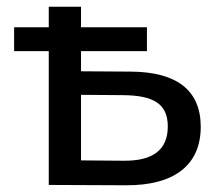

<svg xmlns="http://www.w3.org/2000/svg" viewBox="-20 -550 646 571"><path d="M370 -337 221 -338V-398H417V-469H221V-530H125V-469H22V-398H125V0L354 1C497 2 577 -58 577 -173C577 -282 505 -336 370 -337ZM347 -72 221 -73V-268L347 -267C434 -266 479 -243 479 -174C479 -103 433 -71 347 -72Z"/></svg>

Font: AWKNG-Font Medium
Style: Regular
Weight: 500
Designer: Awakening Church
Foundry: Awakening Church
Version: Version 1.700;PS 001.700;hotconv 1.0.88;makeotf.lib2.5.64775